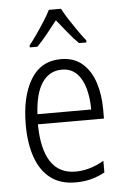

<svg xmlns="http://www.w3.org/2000/svg" viewBox="-55 -805 554 854"><g transform="rotate(-5 222.5 -377.5)"><path d="M230 -542Q288 -542 325.5 -509.5Q363 -477 380.5 -422.5Q398 -368 398 -303V-262H103Q104 -152 141 -95Q178 -38 252 -38Q316 -38 379 -75V-23Q350 -7 318 1.5Q286 10 248 10Q180 10 136 -24Q92 -58 70.5 -120Q49 -182 49 -264Q49 -391 95 -466.5Q141 -542 230 -542ZM230 -495Q175 -495 142.5 -448Q110 -401 105 -307H345Q345 -359 333 -402Q321 -445 295.5 -470Q270 -495 230 -495ZM250 -765Q262 -742 280.5 -713.5Q299 -685 318 -658Q337 -631 350 -615V-606H317Q294 -628 270 -658Q246 -688 223 -716Q201 -688 176.5 -657.5Q152 -627 131 -606H97V-615Q113 -635 131.5 -661.5Q150 -688 167.5 -715.5Q185 -743 196 -765Z"/></g></svg>

Font: Noto Sans Ethiopic Condensed Light
Style: Regular
Weight: 300
Width: 3
Designer: Monotype Design Team
Foundry: Monotype Imaging Inc.
Version: Version 2.102; ttfautohint (v1.8.4.7-5d5b)